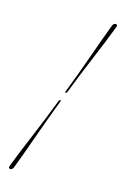

<svg xmlns="http://www.w3.org/2000/svg" viewBox="-160 -770 594 929"><g transform="rotate(20 137.0 -306.0)"><path d="M158 -334Q156 -327 151.5 -327Q147.5 -327 149 -334Q179 -437.5 204.5 -536.8Q230 -636 250.5 -708.5Q255 -723 266 -723Q277 -723 272.5 -708.5Q252 -636 220 -536.5Q188 -437 158 -334ZM132.5 -278Q135 -285 139.5 -285Q143.5 -285 141.5 -278Q112 -174.5 86.5 -75.5Q61 23.5 40 96.5Q36 111 24.5 111Q14 111 18 96.5Q39 23.5 71 -75.8Q103 -175 132.5 -278Z"/></g></svg>

Font: Fraunces 144pt
Style: Italic
Weight: 400
Italic angle: -16°
Version: Version 1.000;[b76b70a41]